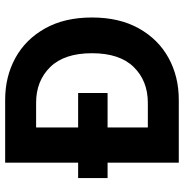

<svg xmlns="http://www.w3.org/2000/svg" viewBox="-4 -726 730 763"><g transform="rotate(-90 361.5 -345.0)"><path d="M35 -283V-400H96V-690H346Q438 -690 512 -649.5Q586 -609 629.5 -531.5Q673 -454 673 -345Q673 -236 629.5 -158.5Q586 -81 512 -40.5Q438 0 346 0H96V-283ZM236 -123H334Q421 -123 476 -179Q531 -235 531 -345Q531 -455 476 -511Q421 -567 334 -567H236V-400H373V-283H236Z"/></g></svg>

Font: Radio Canada SemiBold
Style: Regular
Weight: 600
Designer: Charles Daoud, Etienne Aubert Bonn, Alexandre Saumier Demers, Jacques Le Bailly
Foundry: Radio-Canada
Version: Version 2.104; ttfautohint (v1.8.4.7-5d5b);gftools[0.9.28.de